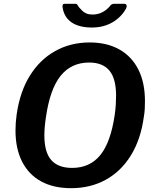

<svg xmlns="http://www.w3.org/2000/svg" viewBox="-20 -974 810 1004"><path d="M352 10Q260 10 195 -25.5Q130 -61 95.5 -129Q61 -197 61 -292Q61 -311 62.5 -332.5Q64 -354 67 -375Q84 -494 136 -578Q188 -662 268.5 -707Q349 -752 449 -752Q539 -752 604 -715.5Q669 -679 703.5 -610.5Q738 -542 738 -445Q738 -426 737 -405Q736 -384 732 -362Q716 -245 664.5 -161.5Q613 -78 533 -34Q453 10 352 10ZM357 -96Q450 -96 504.5 -163Q559 -230 580 -374Q584 -403 585.5 -427.5Q587 -452 587 -473Q587 -563 552 -605Q517 -647 446 -647Q353 -647 297 -577.5Q241 -508 220 -360Q216 -334 214 -310Q212 -286 212 -266Q212 -178 248 -137Q284 -96 357 -96ZM630 -954Q639 -954 641.5 -947Q644 -940 640 -931Q625 -902 598 -878.5Q571 -855 536.5 -842.5Q502 -830 460 -830Q418 -830 385 -841.5Q352 -853 332 -877Q312 -901 307 -937Q306 -943 308 -948.5Q310 -954 319 -954H375Q382 -954 384.5 -949Q387 -944 393 -936Q400 -928 409.5 -918.5Q419 -909 432 -903.5Q445 -898 464 -898Q494 -898 518 -911.5Q542 -925 557 -945Q561 -950 566 -952Q571 -954 575 -954Z"/></svg>

Font: Libre Franklin Thin SemiBold
Style: Italic
Weight: 600
Italic angle: -8°
Version: Version 3.000